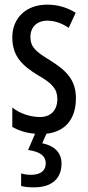

<svg xmlns="http://www.w3.org/2000/svg" viewBox="-20 -567 379 827"><path d="M245 137C245 92 216 61 162 50L180 9C261 0 307 -54 307 -144C307 -226 262 -265 196 -307C133 -345 111 -365 111 -408C111 -450 139 -478 184 -478C217 -478 248 -466 276 -447L306 -512C269 -535 229 -547 183 -547C94 -547 33 -491 33 -406C33 -323 78 -283 145 -242C205 -208 227 -183 227 -141C227 -92 199 -63 152 -63C108 -63 62 -80 33 -104V-20C58 -6 92 6 131 9L101 79C149 86 177 102 177 137C177 166 157 186 114 186C99 186 84 184 71 180V234C84 238 103 240 127 240C201 240 245 204 245 137Z"/></svg>

Font: Noto Sans Gurmukhi UI ExtraCondensed
Style: Regular
Weight: 400
Width: 2
Designer: Jelle Bosma - Monotype Design Team
Foundry: Monotype Imaging Inc.
Version: Version 2.004